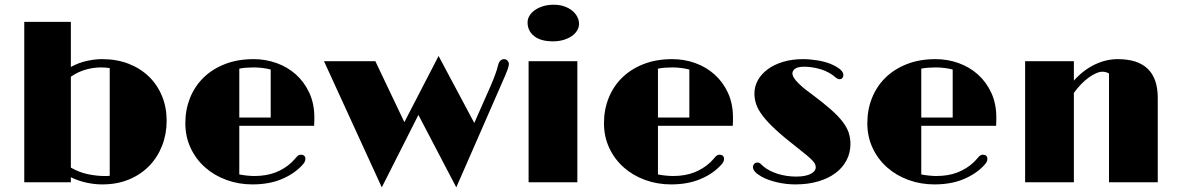

<svg xmlns="http://www.w3.org/2000/svg" viewBox="-20 -785 5082 827"><path d="M84.5 -690.9H285.2V-496.6Q319.3 -515.1 354.2 -522.7Q389.2 -530.3 419.4 -530.3Q482.9 -530.3 534.2 -510.3Q585.4 -490.2 621.8 -454.8Q658.2 -419.4 678 -370.8Q697.8 -322.3 697.8 -265.1Q697.8 -208 678.5 -158.2Q659.2 -108.4 623.3 -71Q587.4 -33.7 536.1 -12.2Q484.9 9.3 420.4 9.3Q386.7 9.3 352.1 1.7Q317.4 -5.9 285.2 -21.5V0H84.5ZM285.2 -63Q322.3 -42 359.9 -34.4Q397.5 -26.9 428.7 -26.9Q435.5 -26.9 441.4 -26.9Q447.3 -26.9 452.6 -27.8V-491.7Q443.4 -493.2 433.6 -493.9Q423.8 -494.6 415 -494.6Q382.8 -494.6 349.1 -485.1Q315.4 -475.6 285.2 -454.6Z M778.3 -254.9Q778.3 -312 798.1 -362.1Q817.9 -412.1 855.5 -449.5Q893.1 -486.8 947.8 -508.5Q1002.4 -530.3 1072.3 -530.3Q1124 -530.3 1171.1 -513.4Q1218.3 -496.6 1254.4 -464.4Q1290.5 -432.1 1312.3 -385.3Q1334 -338.4 1334 -278.3Q1334 -270 1333.7 -261.2Q1333.5 -252.4 1333 -243.2H1010.7V-33.7Q1027.3 -30.3 1045.2 -28.6Q1063 -26.9 1075.2 -26.9Q1127 -26.9 1166.5 -42.2Q1206.1 -57.6 1235.4 -85Q1240.2 -89.8 1244.6 -94.5Q1249 -99.1 1252.4 -103Q1259.3 -111.8 1264.4 -115.2Q1269.5 -118.7 1276.4 -118.7Q1285.2 -118.7 1290.3 -114Q1295.4 -109.4 1295.4 -101.1Q1295.4 -93.8 1292.2 -87.4Q1289.1 -81.1 1278.3 -69.8Q1243.2 -33.7 1190.2 -12.2Q1137.2 9.3 1066.9 9.3Q1008.3 9.3 955.8 -9.8Q903.3 -28.8 863.8 -63.7Q824.2 -98.6 801.3 -147.2Q778.3 -195.8 778.3 -254.9ZM1146 -278.8V-485.4Q1130.9 -489.7 1110.6 -492.2Q1090.3 -494.6 1073.7 -494.6Q1058.6 -494.6 1041 -493.4Q1023.4 -492.2 1010.7 -489.3V-278.8Z M1375.5 -521.5H1596.7L1721.7 -258.8L1869.1 -543.9L2022.9 -255.4L2092.8 -413.6Q2105.5 -442.9 2113.5 -465.3Q2121.6 -487.8 2125 -502.9Q2128.4 -517.1 2135.3 -523.7Q2142.1 -530.3 2150.9 -530.3Q2160.6 -530.3 2166.3 -523.4Q2171.9 -516.6 2171.9 -510.7Q2171.9 -506.3 2171.1 -501.7Q2170.4 -497.1 2167 -487.1Q2163.6 -477.1 2156 -459.7Q2148.4 -442.4 2135.3 -412.1L1945.3 22L1782.2 -290L1624.5 22Z M2361.8 -606.9Q2309.1 -606.9 2280.8 -629.4Q2252.4 -651.9 2252.4 -688.5Q2252.4 -703.6 2260.7 -717.3Q2269 -731 2283.9 -741.5Q2298.8 -752 2319.3 -758.3Q2339.8 -764.6 2364.7 -764.6Q2391.1 -764.6 2411.4 -757.3Q2431.6 -750 2445.6 -738.3Q2459.5 -726.6 2466.8 -711.9Q2474.1 -697.3 2474.1 -682.6Q2474.1 -667 2465.6 -653.1Q2457 -639.2 2441.9 -628.9Q2426.8 -618.7 2406.2 -612.8Q2385.7 -606.9 2361.8 -606.9ZM2256.8 -521.5H2466.8V0H2256.8Z M2581.5 -254.9Q2581.5 -312 2601.3 -362.1Q2621.1 -412.1 2658.7 -449.5Q2696.3 -486.8 2751 -508.5Q2805.7 -530.3 2875.5 -530.3Q2927.2 -530.3 2974.4 -513.4Q3021.5 -496.6 3057.6 -464.4Q3093.8 -432.1 3115.5 -385.3Q3137.2 -338.4 3137.2 -278.3Q3137.2 -270 3137 -261.2Q3136.7 -252.4 3136.2 -243.2H2814V-33.7Q2830.6 -30.3 2848.4 -28.6Q2866.2 -26.9 2878.4 -26.9Q2930.2 -26.9 2969.7 -42.2Q3009.3 -57.6 3038.6 -85Q3043.5 -89.8 3047.9 -94.5Q3052.2 -99.1 3055.7 -103Q3062.5 -111.8 3067.6 -115.2Q3072.8 -118.7 3079.6 -118.7Q3088.4 -118.7 3093.5 -114Q3098.6 -109.4 3098.6 -101.1Q3098.6 -93.8 3095.5 -87.4Q3092.3 -81.1 3081.5 -69.8Q3046.4 -33.7 2993.4 -12.2Q2940.4 9.3 2870.1 9.3Q2811.5 9.3 2759 -9.8Q2706.5 -28.8 2667 -63.7Q2627.4 -98.6 2604.5 -147.2Q2581.5 -195.8 2581.5 -254.9ZM2949.2 -278.8V-485.4Q2934.1 -489.7 2913.8 -492.2Q2893.6 -494.6 2877 -494.6Q2861.8 -494.6 2844.2 -493.4Q2826.7 -492.2 2814 -489.3V-278.8Z M3223.1 -65.4Q3223.1 -72.8 3228.3 -78.9Q3233.4 -85 3243.2 -85Q3250 -85 3255.4 -80.1Q3260.7 -75.2 3267.6 -68.8Q3279.3 -58.6 3295.4 -50.3Q3311.5 -42 3330.3 -36.1Q3349.1 -30.3 3369.4 -27.3Q3389.6 -24.4 3409.7 -24.4Q3431.6 -24.4 3447.5 -27.8Q3463.4 -31.2 3473.6 -36.9Q3483.9 -42.5 3488.8 -49.6Q3493.7 -56.6 3493.7 -63.5Q3493.7 -70.8 3491 -77.4Q3488.3 -84 3479.5 -93.5Q3470.7 -103 3454.6 -116.5Q3438.5 -129.9 3411.6 -150.9Q3356.4 -193.8 3321.3 -226.3Q3286.1 -258.8 3265.6 -285.6Q3245.1 -312.5 3237.3 -335.4Q3229.5 -358.4 3229.5 -382.3Q3229.5 -412.6 3244.4 -439.5Q3259.3 -466.3 3286.6 -486.6Q3314 -506.8 3352.8 -518.6Q3391.6 -530.3 3439.5 -530.3Q3454.1 -530.3 3470 -528.8Q3485.8 -527.3 3501.2 -524.9Q3516.6 -522.5 3530.3 -518.8Q3543.9 -515.1 3555.2 -510.7Q3581.5 -500 3597.2 -487.5Q3612.8 -475.1 3612.8 -461.4Q3612.8 -455.1 3608.6 -449.5Q3604.5 -443.8 3596.2 -443.8Q3588.4 -443.8 3581.8 -449.5Q3575.2 -455.1 3564 -463.4Q3536.1 -481.9 3503.9 -489.7Q3471.7 -497.6 3444.8 -497.6Q3416 -497.6 3404.5 -488.8Q3393.1 -480 3393.1 -468.8Q3393.1 -462.9 3396.5 -455.3Q3399.9 -447.8 3408.9 -437.3Q3418 -426.8 3433.8 -412.6Q3449.7 -398.4 3475.1 -380.4Q3525.4 -342.8 3558.1 -314Q3590.8 -285.2 3609.6 -260.5Q3628.4 -235.8 3635.7 -212.9Q3643.1 -189.9 3643.1 -165Q3643.1 -127 3626.5 -95Q3609.9 -63 3579.1 -39.8Q3548.3 -16.6 3504.4 -3.7Q3460.4 9.3 3405.8 9.3Q3387.2 9.3 3367.2 7.1Q3347.2 4.9 3328.1 0.5Q3309.1 -3.9 3291.7 -10Q3274.4 -16.1 3260.7 -23.9Q3223.1 -44.9 3223.1 -65.4Z M3715.8 -254.9Q3715.8 -312 3735.6 -362.1Q3755.4 -412.1 3793 -449.5Q3830.6 -486.8 3885.3 -508.5Q3939.9 -530.3 4009.8 -530.3Q4061.5 -530.3 4108.6 -513.4Q4155.8 -496.6 4191.9 -464.4Q4228 -432.1 4249.8 -385.3Q4271.5 -338.4 4271.5 -278.3Q4271.5 -270 4271.2 -261.2Q4271 -252.4 4270.5 -243.2H3948.2V-33.7Q3964.8 -30.3 3982.7 -28.6Q4000.5 -26.9 4012.7 -26.9Q4064.5 -26.9 4104 -42.2Q4143.6 -57.6 4172.9 -85Q4177.7 -89.8 4182.1 -94.5Q4186.5 -99.1 4189.9 -103Q4196.8 -111.8 4201.9 -115.2Q4207 -118.7 4213.9 -118.7Q4222.7 -118.7 4227.8 -114Q4232.9 -109.4 4232.9 -101.1Q4232.9 -93.8 4229.7 -87.4Q4226.6 -81.1 4215.8 -69.8Q4180.7 -33.7 4127.7 -12.2Q4074.7 9.3 4004.4 9.3Q3945.8 9.3 3893.3 -9.8Q3840.8 -28.8 3801.3 -63.7Q3761.7 -98.6 3738.8 -147.2Q3715.8 -195.8 3715.8 -254.9ZM4083.5 -278.8V-485.4Q4068.4 -489.7 4048.1 -492.2Q4027.8 -494.6 4011.2 -494.6Q3996.1 -494.6 3978.5 -493.4Q3960.9 -492.2 3948.2 -489.3V-278.8Z M4395.5 -521.5H4605.5V-438Q4647 -483.9 4695.8 -507.1Q4744.6 -530.3 4794.4 -530.3Q4966.8 -530.3 4966.8 -363.3V0H4756.8V-468.3Q4751.5 -471.7 4744.1 -473.9Q4736.8 -476.1 4728.5 -476.1Q4716.3 -476.1 4701.2 -469.5Q4686 -462.9 4669.4 -450.9Q4652.8 -439 4636.5 -422.1Q4620.1 -405.3 4605.5 -384.8V0H4395.5Z"/></svg>

Font: Limelight
Style: Regular
Weight: 400
Designer: Nicole Fally with help from Eben Sorkin
Foundry: Nicole Fally with help from Eben Sorkin
Version: Version 1.002